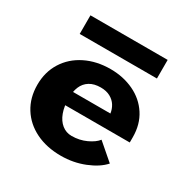

<svg xmlns="http://www.w3.org/2000/svg" viewBox="-146 -747 865 885"><g transform="rotate(30 286.0 -304.5)"><path d="M35 -220Q35 -288 68 -340.5Q101 -393 159.5 -422Q218 -451 292 -451Q360 -451 416 -424.5Q472 -398 504.5 -348Q537 -298 537 -230V-202H164V-273H393Q390 -295 378.5 -313.5Q367 -332 346 -343.5Q325 -355 295 -355Q260 -355 236.5 -340.5Q213 -326 202 -300Q191 -274 191 -239Q191 -195 203 -162.5Q215 -130 237.5 -112Q260 -94 289 -94Q331 -94 366.5 -110.5Q402 -127 418 -148L506 -72Q475 -37 416.5 -13.5Q358 10 292 10Q216 10 158 -18.5Q100 -47 67.5 -99Q35 -151 35 -220ZM87 -619H498V-520H87Z"/></g></svg>

Font: Teachers[wght]
Style: Regular
Weight: 400
Designer: Alfredo Marco Pradil & Chank Diesel
Version: Version 1.000;Glyphs 3.1.2 (3151)